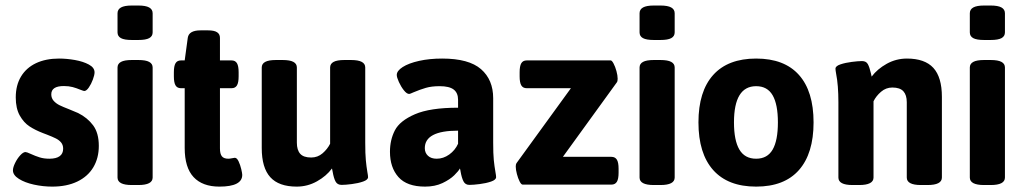

<svg xmlns="http://www.w3.org/2000/svg" viewBox="-20 -675 3745 702"><path d="M27.3 -52.2Q27.3 -63 35.2 -79.1Q43 -95.2 54 -107.2Q64.9 -119.1 73.2 -119.1Q77.6 -119.1 92.3 -112.3Q109.4 -104.5 125 -99.6Q140.6 -94.7 160.6 -94.7Q185.5 -94.7 198.2 -104Q210.9 -113.3 210.9 -131.3Q210.9 -145 203.4 -154.1Q195.8 -163.1 184.1 -168.9Q172.4 -174.8 150.9 -183.1L136.7 -188.5Q108.9 -199.2 87.9 -212.9Q66.9 -226.6 52.2 -252.7Q37.6 -278.8 37.6 -318.8Q37.6 -363.3 56.9 -395.3Q76.2 -427.2 111.8 -444.1Q147.5 -460.9 195.8 -460.9Q223.6 -460.9 253.9 -455.6Q284.2 -450.2 304.9 -439Q325.7 -427.7 325.7 -410.6Q325.7 -400.9 319.6 -384.3Q313.5 -367.7 304.7 -355Q295.9 -342.3 288.1 -342.3Q285.6 -342.3 274.4 -346.7Q259.3 -353 245.4 -356.7Q231.4 -360.4 213.4 -360.4Q167.5 -360.4 167.5 -330.1Q167.5 -316.4 176 -306.6Q184.6 -296.9 197.3 -290.5Q210 -284.2 232.9 -275.4Q259.3 -264.6 265.6 -261.7Q299.8 -244.6 320.6 -216.6Q341.3 -188.5 341.3 -141.6Q341.3 -97.2 321.3 -63.5Q301.3 -29.8 262.7 -11.2Q224.1 7.3 170.9 7.3Q137.2 7.3 104 0Q70.8 -7.3 49.1 -21Q27.3 -34.7 27.3 -52.2Z M409.7 -556.6V-626.5Q409.7 -640.6 422.4 -647.7Q435.1 -654.8 461.9 -654.8H485.8Q512.7 -654.8 525.4 -647.7Q538.1 -640.6 538.1 -626.5V-556.6Q538.1 -542.5 525.6 -535.6Q513.2 -528.8 485.8 -528.8H461.9Q434.6 -528.8 422.1 -535.6Q409.7 -542.5 409.7 -556.6ZM409.7 -25.9V-428.2Q409.7 -441.9 422.4 -448.7Q435.1 -455.6 461.9 -455.6H485.8Q512.7 -455.6 525.4 -448.7Q538.1 -441.9 538.1 -428.2V-25.9Q538.1 1.5 485.8 1.5H461.9Q409.7 1.5 409.7 -25.9Z M655.3 -133.8V-352.5H641.6Q627.9 -352.5 621.8 -362.8Q615.7 -373 615.7 -396V-410.6Q615.7 -433.6 621.8 -443.8Q627.9 -454.1 641.6 -454.1H655.3L666.5 -536.6Q670.4 -564 713.4 -564H740.7Q763.2 -564 773.7 -557.1Q784.2 -550.3 784.2 -536.6V-454.1H826.7Q840.3 -454.1 846.4 -443.8Q852.5 -433.6 852.5 -410.6V-396Q852.5 -373 846.4 -362.8Q840.3 -352.5 826.7 -352.5H784.2V-132.3Q784.2 -112.3 791.3 -103.5Q798.3 -94.7 814.9 -94.7Q819.8 -94.7 828.1 -96.4Q836.4 -98.1 838.4 -98.1Q846.2 -98.1 852.3 -85.2Q858.4 -72.3 862.1 -56.6Q865.7 -41 865.7 -35.6Q865.7 7.3 782.2 7.3Q720.2 7.3 687.7 -27.6Q655.3 -62.5 655.3 -133.8Z M937 -133.8V-428.2Q937 -441.9 949.7 -448.7Q962.4 -455.6 989.3 -455.6H1013.2Q1040 -455.6 1052.7 -448.7Q1065.4 -441.9 1065.4 -428.2V-153.3Q1065.4 -126.5 1077.6 -112.8Q1089.8 -99.1 1117.7 -99.1Q1141.6 -99.1 1159.4 -114.5Q1177.2 -129.9 1187 -149.4V-428.2Q1187 -441.9 1199.7 -448.7Q1212.4 -455.6 1239.3 -455.6H1263.2Q1290 -455.6 1302.7 -448.7Q1315.4 -441.9 1315.4 -428.2V-153.3Q1315.4 -112.3 1317.6 -89.1Q1319.8 -65.9 1323.2 -45.9Q1325.7 -32.7 1325.7 -27.3Q1325.7 -17.6 1307.6 -11.2Q1289.6 -4.9 1266.4 -2Q1243.2 1 1229 1Q1213.4 1 1206.8 -11.5Q1200.2 -23.9 1196.3 -46.9L1193.8 -59.1Q1173.3 -31.2 1138.9 -12Q1104.5 7.3 1064.9 7.3Q999.5 7.3 968.3 -27.1Q937 -61.5 937 -133.8Z M1405.8 -120.1Q1405.8 -163.6 1423.8 -198.5Q1441.9 -233.4 1497.1 -257.3Q1552.2 -281.2 1654.8 -281.2V-310.1Q1654.8 -335.4 1638.7 -347.7Q1622.6 -359.9 1587.4 -359.9Q1558.1 -359.9 1537.1 -353.8Q1516.1 -347.7 1491.7 -337.4Q1479 -331.5 1476.1 -331.5Q1467.3 -331.5 1456.8 -344.7Q1446.3 -357.9 1438.5 -375Q1430.7 -392.1 1430.7 -400.9Q1430.7 -416 1452.4 -429.9Q1474.1 -443.8 1512.2 -452.4Q1550.3 -460.9 1596.7 -460.9Q1694.3 -460.9 1738.8 -422.1Q1783.2 -383.3 1783.2 -315.9V-153.3Q1783.2 -112.8 1785.4 -90.3Q1787.6 -67.9 1791.5 -45.9Q1793.9 -32.7 1793.9 -27.3Q1793.9 -17.6 1775.6 -11.2Q1757.3 -4.9 1733.9 -2Q1710.4 1 1696.3 1Q1681.2 1 1674.6 -12Q1668 -24.9 1664.1 -47.4Q1663.6 -50.3 1663.1 -53.2Q1662.6 -56.2 1661.6 -59.1Q1656.7 -49.8 1640.9 -34.2Q1625 -18.6 1597.7 -5.6Q1570.3 7.3 1534.2 7.3Q1467.8 7.3 1436.8 -27.6Q1405.8 -62.5 1405.8 -120.1ZM1654.8 -149.4V-197.3Q1533.2 -197.3 1533.2 -133.3Q1533.2 -116.2 1544.7 -105.5Q1556.2 -94.7 1576.7 -94.7Q1601.1 -94.7 1622.6 -110.1Q1644 -125.5 1654.8 -149.4Z M1865.7 -65.9Q1865.7 -74.2 1868.2 -78.1L2067.4 -352.5H1905.8Q1892.1 -352.5 1886 -362.8Q1879.9 -373 1879.9 -396V-410.6Q1879.9 -433.6 1886 -443.8Q1892.1 -454.1 1905.8 -454.1H2212.9Q2217.3 -454.1 2223.4 -442.6Q2229.5 -431.2 2233.9 -415Q2238.3 -398.9 2238.3 -387.2Q2238.3 -377.9 2235.4 -374L2038.1 -101.6H2215.3Q2229 -101.6 2235.4 -91.3Q2241.7 -81.1 2241.7 -58.1V-43.5Q2241.7 -20.5 2235.4 -10.3Q2229 0 2215.3 0H1891.1Q1885.7 0 1879.9 -11.5Q1874 -22.9 1869.9 -38.8Q1865.7 -54.7 1865.7 -65.9Z M2318.4 -556.6V-626.5Q2318.4 -640.6 2331.1 -647.7Q2343.8 -654.8 2370.6 -654.8H2394.5Q2421.4 -654.8 2434.1 -647.7Q2446.8 -640.6 2446.8 -626.5V-556.6Q2446.8 -542.5 2434.3 -535.6Q2421.9 -528.8 2394.5 -528.8H2370.6Q2343.3 -528.8 2330.8 -535.6Q2318.4 -542.5 2318.4 -556.6ZM2318.4 -25.9V-428.2Q2318.4 -441.9 2331.1 -448.7Q2343.8 -455.6 2370.6 -455.6H2394.5Q2421.4 -455.6 2434.1 -448.7Q2446.8 -441.9 2446.8 -428.2V-25.9Q2446.8 1.5 2394.5 1.5H2370.6Q2318.4 1.5 2318.4 -25.9Z M2533.7 -227.5Q2533.7 -340.8 2587.6 -400.9Q2641.6 -460.9 2744.6 -460.9Q2847.7 -460.9 2901.1 -401.1Q2954.6 -341.3 2954.6 -227.5Q2954.6 -113.8 2901.1 -53.2Q2847.7 7.3 2744.6 7.3Q2641.6 7.3 2587.6 -53.2Q2533.7 -113.8 2533.7 -227.5ZM2824.2 -227.5Q2824.2 -293.5 2804.9 -326.7Q2785.6 -359.9 2744.6 -359.9Q2663.6 -359.9 2663.6 -227.5Q2663.6 -161.6 2683.3 -128.2Q2703.1 -94.7 2744.6 -94.7Q2785.6 -94.7 2804.9 -127.9Q2824.2 -161.1 2824.2 -227.5Z M3045.4 -25.9V-301.3Q3045.4 -363.8 3037.1 -405.3Q3034.7 -418.5 3034.7 -423.8Q3034.7 -433.6 3053 -439.7Q3071.3 -445.8 3094.5 -448.7Q3117.7 -451.7 3131.8 -451.7Q3147 -451.7 3153.1 -440.4Q3159.2 -429.2 3164.1 -407.7L3167 -395Q3187.5 -422.4 3221.9 -441.7Q3256.3 -460.9 3295.9 -460.9Q3361.3 -460.9 3392.6 -426.8Q3423.8 -392.6 3423.8 -320.8V-25.9Q3423.8 1.5 3371.1 1.5H3347.2Q3295.4 1.5 3295.4 -25.9V-301.3Q3295.4 -327.6 3283 -341.3Q3270.5 -355 3242.7 -355Q3219.2 -355 3201.2 -339.4Q3183.1 -323.7 3173.8 -304.7V-25.9Q3173.8 1.5 3121.1 1.5H3097.2Q3045.4 1.5 3045.4 -25.9Z M3525.9 -556.6V-626.5Q3525.9 -640.6 3538.6 -647.7Q3551.3 -654.8 3578.1 -654.8H3602.1Q3628.9 -654.8 3641.6 -647.7Q3654.3 -640.6 3654.3 -626.5V-556.6Q3654.3 -542.5 3641.8 -535.6Q3629.4 -528.8 3602.1 -528.8H3578.1Q3550.8 -528.8 3538.3 -535.6Q3525.9 -542.5 3525.9 -556.6ZM3525.9 -25.9V-428.2Q3525.9 -441.9 3538.6 -448.7Q3551.3 -455.6 3578.1 -455.6H3602.1Q3628.9 -455.6 3641.6 -448.7Q3654.3 -441.9 3654.3 -428.2V-25.9Q3654.3 1.5 3602.1 1.5H3578.1Q3525.9 1.5 3525.9 -25.9Z"/></svg>

Font: Jaldi
Style: Bold
Weight: 400
Designer: Pablo Cosgaya and Nicolas Silva
Foundry: Omnibus-Type
Version: Version 1.007